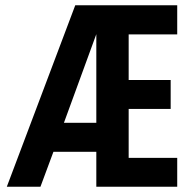

<svg xmlns="http://www.w3.org/2000/svg" viewBox="-20 -710 719 730"><path d="M469.2 -579.1V-405.8H628.9V-295.9H469.2V-109.9H653.8V0H346.2V-132.8H183.1L133.8 0H5.9L266.1 -689.9H653.8V-579.1ZM346.2 -243.2V-580.1L223.1 -243.2Z"/></svg>

Font: D-DIN Condensed
Style: DINCondensed-Bold
Weight: 700
Width: 3
Designer: Charles Nix
Foundry: Datto Inc.
Version: Version 1.10